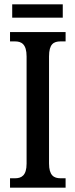

<svg xmlns="http://www.w3.org/2000/svg" viewBox="-20 -861 346 881"><path d="M36 -780H268V-841H36ZM26 0H281V-43H258C227 -43 205 -56 205 -111V-602C205 -659 226 -671 258 -671H281V-714H26V-671H49C78 -671 102 -659 102 -602V-110C102 -55 78 -43 49 -43H26Z"/></svg>

Font: Noto Serif Tamil ExtraCondensed Medium
Style: Italic
Weight: 500
Width: 2
Italic angle: -12°
Designer: Indian Type Foundry, Tom Grace, and the Monotype Design Team
Foundry: Monotype Imaging Inc.
Version: Version 2.003